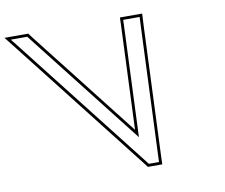

<svg xmlns="http://www.w3.org/2000/svg" viewBox="-388 -859 1167 998"><g transform="rotate(-10 195.5 -360.0)"><path d="M-229.6 -685 -272.9 -740H-185.9L-166.7 -715L294.9 -125L319.3 -715L320.1 -740H407.1L404.4 -685L376.2 -5L375.4 20H321.4L302.2 -5ZM-241.4 -675.7 290.3 4.2 314 35H389.9L391.1 -4.5L419.4 -684.3L422.9 -755H305.6L304.3 -715.5L281.6 -166.3L-154.8 -724.2L-178.5 -755H-303.8Z"/></g></svg>

Font: Nordica Plus
Style: NordicaClassicLightOpOblOl
Weight: 300
Version: Version 1.01